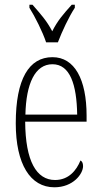

<svg xmlns="http://www.w3.org/2000/svg" viewBox="-20 -786 430 816"><path d="M176 -606H226C243 -651 273 -715 298 -753V-766H285C250 -727 225 -699 202 -653C178 -699 152 -727 118 -766H105V-753C129 -715 161 -651 176 -606ZM211 10C291 10 333 -47 333 -80C333 -94 328 -101 322 -104C305 -62 272 -21 214 -21C135 -21 88 -101 87 -269H348V-294C348 -449 297 -543 203 -543C103 -543 47 -450 47 -262C47 -88 109 10 211 10ZM308 -299H88C91 -431 129 -513 203 -513C278 -513 306 -426 308 -299Z"/></svg>

Font: Noto Serif Sinhala ExtraCondensed ExtraLight
Style: Regular
Weight: 200
Width: 2
Designer: Jelle Bosma - Monotype Design Team
Foundry: Monotype Imaging Inc.
Version: Version 2.007